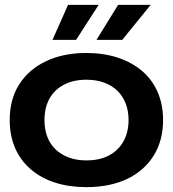

<svg xmlns="http://www.w3.org/2000/svg" viewBox="-20 -760 711 790"><path d="M335 10Q265 10 207 -8.5Q149 -27 107 -63Q65 -99 42.5 -150Q20 -201 20 -266Q20 -352 59.5 -413.5Q99 -475 170 -508.5Q241 -542 335 -542Q406 -542 464 -523Q522 -504 564 -468.5Q606 -433 628.5 -381.5Q651 -330 651 -266Q651 -181 611.5 -118.5Q572 -56 501.5 -23Q431 10 335 10ZM335 -100Q390 -100 428.5 -120.5Q467 -141 488 -178.5Q509 -216 509 -266Q509 -304 497 -334.5Q485 -365 463 -386.5Q441 -408 408.5 -420Q376 -432 335 -432Q282 -432 243 -411.5Q204 -391 183.5 -354Q163 -317 163 -266Q163 -228 174.5 -197.5Q186 -167 208.5 -145.5Q231 -124 263 -112Q295 -100 335 -100ZM196 -596 260 -740H386L293 -596ZM377 -596 466 -740H600L483 -596Z"/></svg>

Font: Mona Sans Expanded SemiBold
Style: Regular
Weight: 600
Width: 7
Designer: Deni Anggara
Foundry: GitHub
Version: Version 2.000